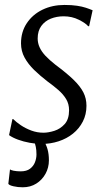

<svg xmlns="http://www.w3.org/2000/svg" viewBox="-20 -586 432 795"><path d="M349 -477.5H345Q335.5 -489.5 306.8 -504Q278 -518.5 243.5 -518.5Q215 -518.5 190.5 -508.8Q166 -499 151 -478.5Q136 -458 136 -426.5Q136 -408 143.8 -390.5Q151.5 -373 168 -355.2Q184.5 -337.5 210 -317.5Q256.5 -283 284.5 -255.8Q312.5 -228.5 325.2 -203.5Q338 -178.5 338 -148Q338 -112 323 -82.8Q308 -53.5 282.2 -32.8Q256.5 -12 222.8 -1Q189 10 152.5 10Q129 10 103 5.2Q77 0.5 54.5 -7.8Q32 -16 17.5 -26.5L31.5 -93H34.5Q47 -80.5 66.2 -67.5Q85.5 -54.5 109.5 -45.5Q133.5 -36.5 160 -36.5Q180 -36.5 204.8 -44.2Q229.5 -52 247.8 -72.2Q266 -92.5 266 -129.5Q266 -155.5 254 -175.5Q242 -195.5 222 -213Q202 -230.5 177 -248.5Q146.5 -272 121.5 -296.2Q96.5 -320.5 81.8 -347.5Q67 -374.5 67 -406.5Q67 -454 91 -490Q115 -526 155.8 -545.8Q196.5 -565.5 247 -565.5Q277.5 -565.5 298.8 -562.2Q320 -559 335.2 -554Q350.5 -549 363.5 -543.5ZM74 189.5Q53.5 189.5 35.5 185.2Q17.5 181 14.5 175L21.5 114.5Q22 118 35.8 120.8Q49.5 123.5 65.5 123.5Q90 123.5 104.2 112.8Q118.5 102 124.8 85.8Q131 69.5 131 53.5Q131 35 128.2 22Q125.5 9 121 -1.5L140.5 -3.5L162 -1.5Q171 12 176.8 31.8Q182.5 51.5 182.5 78Q182.5 108 168.5 133.5Q154.5 159 130.2 174.2Q106 189.5 74 189.5Z"/></svg>

Font: Merriweather 24pt SemiCondensed Light
Style: Italic
Weight: 300
Width: 4
Italic angle: -7.8°
Designer: Eben Sorkin
Foundry: Eben Sorkin
Version: Version 2.101